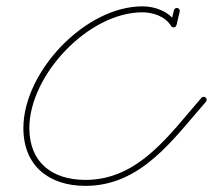

<svg xmlns="http://www.w3.org/2000/svg" viewBox="-20 -582 678 611"><path d="M533.5 -549.4C533.5 -549.4 533.5 -549.4 533.5 -549.4C530 -535.2 526.6 -520.9 523.2 -506.7C522 -501.6 525.1 -496.4 530.2 -495.2C535.3 -494 540.5 -497.1 541.7 -502.2C545.1 -516.5 548.5 -530.7 551.9 -545C553.2 -550.1 550 -555.2 544.9 -556.4C539.8 -557.7 534.7 -554.5 533.5 -549.4ZM537.4 -496.3C541.8 -499 543.3 -504.9 540.6 -509.4C518.7 -545.5 473.7 -561.8 433.3 -561.8C250.6 -561.8 54.4 -353.2 54.4 -174.4C54.4 -54.2 135.8 9.5 252 9.5C429.5 9.5 530.4 -138.6 635.3 -258.2C638.8 -262.2 638.4 -268.2 634.5 -271.6C630.5 -275.1 624.5 -274.7 621.1 -270.7C621.1 -270.7 621.1 -270.7 621.1 -270.7C520.4 -155.9 422.2 -9.5 252 -9.5C146.3 -9.5 73.4 -64.7 73.4 -174.4C73.4 -342.8 261.1 -542.8 433.3 -542.8C466.9 -542.8 506 -529.8 524.3 -499.5C527 -495 532.9 -493.6 537.4 -496.3Z"/></svg>

Font: FRB American Cursive Extralight
Style: Italic
Weight: 200
Italic angle: -25°
Version: Version 2.0;Modular Font Editor K font №1